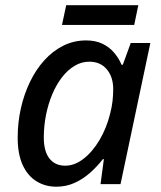

<svg xmlns="http://www.w3.org/2000/svg" viewBox="-20 -702 613 732"><path d="M194.8 9.8Q152.3 9.8 118.9 -11Q85.4 -31.7 66.4 -73.2Q47.4 -114.7 47.4 -177.2Q47.4 -234.9 59.6 -289.1Q71.8 -343.3 94.5 -390.1Q117.2 -437 149.2 -472.4Q181.2 -507.8 221.4 -527.8Q261.7 -547.9 308.1 -547.9Q344.2 -547.9 370.6 -535.2Q397 -522.5 415 -501.2Q433.1 -480 443.4 -455.1H448.2L478.5 -538.1H553.2L439.5 0H363.3L376 -95.2H372.1Q350.6 -67.4 323.7 -43.5Q296.9 -19.5 264.6 -4.9Q232.4 9.8 194.8 9.8ZM229 -70.3Q264.6 -70.3 298.8 -96.9Q333 -123.5 359.6 -168.5Q386.2 -213.4 399.9 -268.6Q406.7 -294.9 409.2 -317.9Q411.6 -340.8 411.6 -362.3Q411.6 -408.7 387.2 -437.7Q362.8 -466.8 320.3 -466.8Q290.5 -466.8 264.2 -450.9Q237.8 -435.1 216.3 -407.2Q194.8 -379.4 179.4 -343Q164.1 -306.6 155.5 -264.2Q147 -221.7 147 -177.7Q147 -125 168.5 -97.7Q189.9 -70.3 229 -70.3ZM216.3 -606.9 232.4 -682.1H507.3L491.7 -606.9Z"/></svg>

Font: Open Sans Medium
Style: Italic
Weight: 500
Italic angle: -12°
Designer: Monotype Design Team
Foundry: Monotype Imaging Inc.
Version: Version 3.000